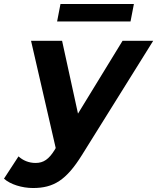

<svg xmlns="http://www.w3.org/2000/svg" viewBox="-102 -743 790 965"><path d="M571 -723H202L185 -635H554ZM514 -538 290 -172 210 -538H54L178 1L173 10C144 57 117 76 77 76C42 76 13 63 -9 43L-82 155C-50 184 9 202 64 202C167 202 231 163 310 36L668 -538Z"/></svg>

Font: AWKNG-Font
Style: Bold Italic
Weight: 700
Italic angle: -11.3°
Designer: Awakening Church
Foundry: Awakening Church
Version: Version 1.700;PS 001.700;hotconv 1.0.88;makeotf.lib2.5.64775